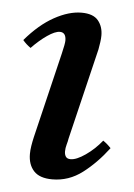

<svg xmlns="http://www.w3.org/2000/svg" viewBox="-42 -512 389 558"><g transform="rotate(5 152.0 -233.0)"><path d="M269 -113Q282 -104 292 -93Q258 -48 218.5 -18Q179 12 131 12Q94 12 77 -6.5Q60 -25 60 -56Q60 -67 62 -79.5Q64 -92 67 -105L127 -355Q134 -384 134 -393Q134 -417 116 -417Q102 -417 79.5 -401.5Q57 -386 35 -363Q28 -368 22.5 -373Q17 -378 12 -384Q52 -431 94.5 -454.5Q137 -478 174 -478Q208 -478 222.5 -460.5Q237 -443 237 -417Q237 -408 235.5 -397.5Q234 -387 232 -376L168 -110Q167 -103 164 -92.5Q161 -82 161 -72Q161 -63 165 -57Q169 -51 179 -51Q196 -51 222 -69Q248 -87 269 -113Z"/></g></svg>

Font: Tiro Bangla
Style: Italic
Weight: 400
Italic angle: -11°
Designer: Bangla: John Hudson & Fiona Ross, assisted by Neelakash Kshetrimayum. Latin: John Hudson with Paul Hanslow, assisted by 
Foundry: Tiro Typeworks Ltd.
Version: Version 1.60